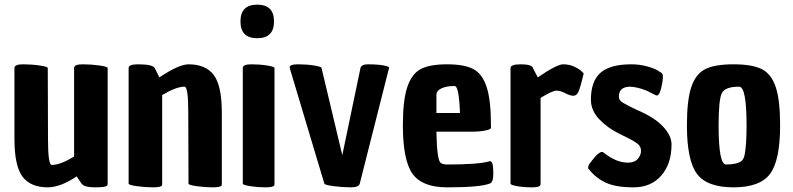

<svg xmlns="http://www.w3.org/2000/svg" viewBox="-20 -788 3405 824"><path d="M185 16Q111 16 76.5 -30Q42 -76 42 -192V-496Q42 -512 78.5 -512Q115 -512 150 -507Q185 -502 185 -496L186 -192Q186 -80 202 -80Q238 -80 298 -116V-496Q298 -512 334.5 -512Q371 -512 406.5 -507Q442 -502 442 -496V0Q442 6 440 8Q436 16 388.5 16Q341 16 330 0L309 -31Q239 16 185 16Z M789 -512Q863 -512 897.5 -466Q932 -420 932 -304V0Q932 6 931 8Q926 16 892.5 16Q859 16 824 11Q789 6 789 0L788 -304Q788 -416 772 -416Q736 -416 676 -380V0Q676 6 675 8Q670 16 636.5 16Q603 16 567.5 11Q532 6 532 0V-496Q532 -512 572 -512Q635 -512 644 -496Q644 -494 645 -494L664 -456Q748 -512 789 -512Z M1022 0V-496Q1022 -512 1058 -512Q1094 -512 1126 -507Q1158 -502 1158 -496V0Q1158 6 1157 8Q1152 16 1119 16Q1086 16 1054 11Q1022 6 1022 0ZM1084 -624Q1012 -624 1012 -696Q1012 -768 1084 -768Q1156 -768 1156 -696Q1156 -624 1084 -624Z M1223 -499Q1223 -512 1259.5 -512Q1296 -512 1327.5 -507Q1359 -502 1360 -496L1449 -122L1527 -496Q1531 -512 1559 -512Q1587 -512 1606 -510Q1652 -505 1650 -496L1649 -494L1524 0Q1520 16 1485.5 16Q1451 16 1412.5 11Q1374 6 1372 0L1224 -494V-496Q1223 -498 1223 -499Z M1899 16Q1792 16 1750.5 -42Q1709 -100 1709 -250Q1709 -358 1728 -414.5Q1747 -471 1785.5 -491.5Q1824 -512 1899 -512Q1974 -512 2012.5 -491Q2051 -470 2069 -413Q2087 -356 2087 -251Q2087 -245 2087 -239Q2087 -233 2063.5 -228Q2040 -223 2007 -223H1853Q1855 -106 1870 -90Q1879 -82 1899 -82Q2030 -82 2078 -95Q2080 -96 2081 -96Q2088 -98 2092.5 -88Q2097 -78 2097 -41Q2097 -4 2081 0Q2040 16 1899 16ZM1853 -381V-303H1954Q1950 -419 1931 -419Q1897 -419 1875 -409Q1853 -399 1853 -381Z M2288 -456Q2370 -512 2396.5 -512Q2423 -512 2444.5 -502Q2466 -492 2476 -482L2485 -473Q2470 -409 2462 -393Q2454 -377 2440.5 -377Q2427 -377 2406 -388Q2385 -399 2368 -399Q2351 -399 2300 -368V0Q2300 6 2298 8Q2294 16 2261 16Q2228 16 2199.5 11Q2171 6 2171 0V-496Q2171 -512 2216 -512Q2261 -512 2268 -496V-494Z M2799 -378 2793 -380 2755 -399Q2712 -416 2681 -416Q2636 -414 2636 -373Q2636 -357 2653.5 -347Q2671 -337 2682 -331.5Q2693 -326 2714 -316Q2789 -284 2825.5 -245Q2862 -206 2862 -168Q2862 -85 2818 -34.5Q2774 16 2698.5 16Q2623 16 2580 -4Q2537 -24 2508 -61Q2504 -63 2504 -67Q2504 -71 2505.5 -77Q2507 -83 2529 -109.5Q2551 -136 2564 -136Q2568 -136 2572 -132Q2625 -90 2675 -90Q2703 -90 2717 -106Q2731 -122 2731 -141Q2731 -160 2715 -172Q2699 -184 2675.5 -195.5Q2652 -207 2650 -208Q2648 -209 2644.5 -211Q2641 -213 2638 -214Q2587 -239 2551.5 -276.5Q2516 -314 2516 -360Q2516 -440 2557.5 -476Q2599 -512 2689 -512Q2723 -512 2754 -504Q2796 -493 2814 -478H2815Q2823 -473 2824.5 -466Q2826 -459 2823 -436Q2813 -378 2799 -378Z M2928 -250Q2928 -359 2947 -415Q2966 -471 3007 -491.5Q3048 -512 3128 -512Q3208 -512 3249 -491.5Q3290 -471 3309 -415Q3328 -359 3328 -250Q3328 -100 3285 -42Q3242 16 3128 16Q3014 16 2971 -42Q2928 -100 2928 -250ZM3064 -250Q3064 -82 3096 -82Q3140 -82 3161 -96Q3172 -104 3176 -125Q3184 -167 3184 -250Q3184 -416 3152 -416Q3092 -416 3078 -388.5Q3064 -361 3064 -250Z"/></svg>

Font: Chau Philomene One
Style: Regular
Weight: 400
Designer: Vicente Lamonaca
Foundry: TipoType
Version: Version 1.002